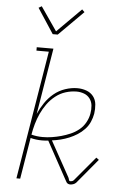

<svg xmlns="http://www.w3.org/2000/svg" viewBox="-63 -1012 726 1066"><g transform="rotate(5 300.0 -479.0)"><path d="M369 8Q363 8 357.5 5.5Q352 3 349 -1.5Q346 -6 343.5 -11Q341 -16 338 -21L227 -224Q218 -223 209.5 -222.5Q201 -222 192 -222Q175 -222 159 -224Q143 -226 128 -230L90 0H69L187 -716H118V-735H211L150 -366Q164 -398 184.5 -428.5Q205 -459 233 -482Q261 -505 295.5 -516.5Q330 -528 363 -528Q389 -528 413 -519.5Q437 -511 452 -492Q467 -473 469.5 -447Q472 -421 468 -395Q464 -372 454 -349Q444 -326 426 -307Q408 -288 386.5 -274.5Q365 -261 342 -251.5Q319 -242 295 -236Q271 -230 247 -227L356 -30Q359 -24 360.5 -17Q362 -10 369 -10Q373 -10 378 -11.5Q383 -13 387 -17L501 -153L516 -142L402 -5Q395 2 386 5Q377 8 369 8ZM194 -241Q220 -241 245.5 -245Q271 -249 296.5 -256Q322 -263 347.5 -274Q373 -285 394.5 -302.5Q416 -320 429.5 -344.5Q443 -369 447 -394Q451 -416 449 -438Q447 -460 434.5 -477Q422 -494 402 -501.5Q382 -509 360 -509Q330 -509 299.5 -499.5Q269 -490 243 -469.5Q217 -449 198 -422.5Q179 -396 166 -367.5Q153 -339 144.5 -309Q136 -279 131 -249Q146 -245 162 -243Q178 -241 194 -241ZM200 -815 109 -954 126 -964 217 -832 351 -966 365 -952 228 -815Z"/></g></svg>

Font: Iosevka HT Thin Extended
Style: Italic
Weight: 100
Width: 7
Italic angle: -9°
Monospace: yes
Designer: Belleve Invis
Foundry: Belleve Invis
Version: Version 32.3.0; ttfautohint (v1.8.4)